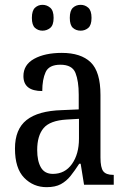

<svg xmlns="http://www.w3.org/2000/svg" viewBox="-20 -765 527 795"><path d="M173 10Q118 10 80 -29Q42 -68 42 -150Q42 -230 90 -268Q138 -306 236 -309L306 -312V-373Q306 -429 292.5 -463Q279 -497 230 -497Q183 -497 169 -466.5Q155 -436 155 -388Q77 -388 77 -450Q77 -497 121.5 -521.5Q166 -546 236 -546Q315 -546 355.5 -507Q396 -468 396 -372V-113Q396 -71 407.5 -56Q419 -41 448 -41H451V0H328L314 -87H308Q290 -59 272.5 -37Q255 -15 232 -2.5Q209 10 173 10ZM199 -45Q249 -45 278 -86Q307 -127 307 -191V-273L256 -270Q187 -266 160.5 -234.5Q134 -203 134 -144Q134 -98 149.5 -71.5Q165 -45 199 -45ZM314 -638Q295 -638 282 -649.5Q269 -661 269 -691Q269 -721 282 -733Q295 -745 314 -745Q332 -745 345.5 -733Q359 -721 359 -691Q359 -661 345.5 -649.5Q332 -638 314 -638ZM156 -638Q138 -638 125 -649.5Q112 -661 112 -691Q112 -721 125 -733Q138 -745 156 -745Q174 -745 188 -733Q202 -721 202 -691Q202 -661 188 -649.5Q174 -638 156 -638Z"/></svg>

Font: Noto Serif Sinhala Condensed
Style: Regular
Weight: 400
Width: 3
Designer: Jelle Bosma - Monotype Design Team
Foundry: Monotype Imaging Inc.
Version: Version 2.007; ttfautohint (v1.8.4.7-5d5b)